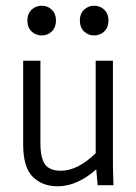

<svg xmlns="http://www.w3.org/2000/svg" viewBox="-20 -651 478 675"><path d="M323.2 0 318.4 -55.7Q288.1 -28.3 253.4 -12.2Q218.8 3.9 182.6 3.9Q128.9 3.9 95.2 -29.3Q61.5 -62.5 61.5 -142.6V-437.5H122.1V-148.4Q122.1 -95.7 138.2 -73.2Q154.3 -50.8 194.3 -50.8Q252.9 -50.8 316.4 -112.3V-437.5H377V-68.4L378.9 0ZM76.2 -579.1Q76.2 -602.5 90.8 -616.7Q105.5 -630.9 127 -630.9Q147.5 -630.9 162.1 -616.7Q176.8 -602.5 176.8 -579.1Q176.8 -554.7 162.1 -540.5Q147.5 -526.4 127 -526.4Q105.5 -526.4 90.8 -540.5Q76.2 -554.7 76.2 -579.1ZM260.7 -579.1Q260.7 -602.5 275.4 -616.7Q290 -630.9 310.5 -630.9Q332 -630.9 346.7 -616.7Q361.3 -602.5 361.3 -579.1Q361.3 -554.7 346.7 -540.5Q332 -526.4 310.5 -526.4Q290 -526.4 275.4 -540.5Q260.7 -554.7 260.7 -579.1Z"/></svg>

Font: Sudo Light
Style: Regular
Weight: 300
Monospace: yes
Designer: Jens Kutilek
Foundry: Jens Kutilek
Version: Version 0.040